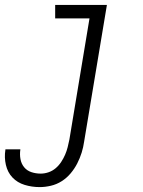

<svg xmlns="http://www.w3.org/2000/svg" viewBox="-62 -540 582 783"><path d="M100 223Q68 223 38.5 214Q9 205 -11 184Q-31 163 -38 132.5Q-45 102 -40 71V69H21V70Q18 90 21.5 109Q25 128 36.5 142Q48 156 66 162Q84 168 104 168Q120 168 136 162.5Q152 157 165 146Q178 135 187.5 120.5Q197 106 203.5 91Q210 76 214 60Q218 44 221 29L303 -465H163V-520H374L281 38Q278 60 271 82.5Q264 105 253 126.5Q242 148 226 167Q210 186 189.5 199Q169 212 145.5 217.5Q122 223 100 223Z"/></svg>

Font: Iosevka Term Curly Light
Style: Italic
Weight: 300
Italic angle: -9°
Designer: Belleve Invis
Foundry: Belleve Invis
Version: Version 32.3.0